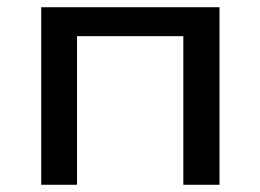

<svg xmlns="http://www.w3.org/2000/svg" viewBox="-20 -511 720 531"><path d="M94 0V-491H587V0H487V-411H193V0Z"/></svg>

Font: Nunito Sans 10pt SemiExpanded Medium
Style: Regular
Weight: 500
Width: 6
Designer: Vernon Adams
Foundry: Vernon Adams
Version: Version 3.101;gftools[0.9.27]